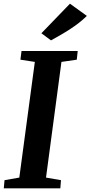

<svg xmlns="http://www.w3.org/2000/svg" viewBox="-26 -1019 490 1039"><path d="M-5.5 0 -1.5 -44 78.5 -58 162.5 -684 84.5 -696 90.5 -743H394.5L389.5 -696L306.5 -684L223 -58L304 -44L300.5 0ZM250 -800.5 198 -839 352.5 -999 444 -933Q414.5 -904 379.5 -879.2Q344.5 -854.5 310.5 -834.8Q276.5 -815 250 -800.5Z"/></svg>

Font: Merriweather 28pt
Style: Bold Italic
Weight: 700
Italic angle: -7.8°
Version: Version 2.101